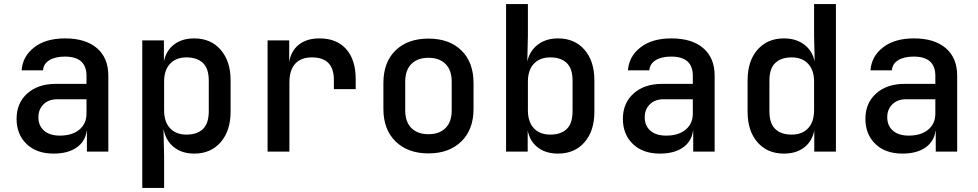

<svg xmlns="http://www.w3.org/2000/svg" viewBox="-20 -750 4840 950"><path d="M245 10Q161 10 111.5 -37.5Q62 -85 62 -162Q62 -240 115 -287.5Q168 -335 256 -335H408V-375Q408 -470 301 -470Q253 -470 224 -452Q195 -434 193 -402H87Q92 -471 149 -515.5Q206 -560 302 -560Q404 -560 460 -511.5Q516 -463 516 -376V0H410V-103H409Q402 -50 359 -20Q316 10 245 10ZM276 -79Q337 -79 372.5 -108.5Q408 -138 408 -188V-259H264Q221 -259 195.5 -234Q170 -209 170 -170Q170 -128 198 -103.5Q226 -79 276 -79Z M684 180V-550H791V-446Q802 -500 841.5 -530Q881 -560 941 -560Q1023 -560 1072 -503.5Q1121 -447 1121 -353V-198Q1121 -103 1072 -46.5Q1023 10 941 10Q881 10 841 -21.5Q801 -53 790 -108H789L792 23V180ZM903 -84Q955 -84 984 -111.5Q1013 -139 1013 -200V-351Q1013 -411 984 -438.5Q955 -466 903 -466Q851 -466 821.5 -434.5Q792 -403 792 -346V-205Q792 -147 821.5 -115.5Q851 -84 903 -84Z M1304 0V-550H1411V-442Q1419 -497 1458 -528.5Q1497 -560 1561 -560Q1646 -560 1693 -507Q1740 -454 1740 -358V-309H1632V-355Q1632 -466 1523 -466Q1469 -466 1440.5 -434.5Q1412 -403 1412 -343V0Z M2100 9Q1998 9 1937.5 -50Q1877 -109 1877 -211V-339Q1877 -442 1937 -500.5Q1997 -559 2100 -559Q2203 -559 2263 -500.5Q2323 -442 2323 -339V-211Q2323 -109 2262.5 -50Q2202 9 2100 9ZM2100 -86Q2154 -86 2184.5 -116.5Q2215 -147 2215 -204V-346Q2215 -403 2184.5 -433.5Q2154 -464 2100 -464Q2046 -464 2015.5 -433.5Q1985 -403 1985 -346V-204Q1985 -147 2015.5 -116.5Q2046 -86 2100 -86Z M2741 10Q2681 10 2641.5 -20Q2602 -50 2591 -104V0H2484V-730H2592V-573L2589 -446Q2601 -499 2641.5 -529.5Q2682 -560 2741 -560Q2823 -560 2872 -504Q2921 -448 2921 -352V-197Q2921 -102 2872 -46Q2823 10 2741 10ZM2703 -84Q2755 -84 2784 -111.5Q2813 -139 2813 -200V-351Q2813 -411 2784 -438.5Q2755 -466 2703 -466Q2651 -466 2621.5 -434.5Q2592 -403 2592 -346V-205Q2592 -147 2621.5 -115.5Q2651 -84 2703 -84Z M3245 10Q3161 10 3111.5 -37.5Q3062 -85 3062 -162Q3062 -240 3115 -287.5Q3168 -335 3256 -335H3408V-375Q3408 -470 3301 -470Q3253 -470 3224 -452Q3195 -434 3193 -402H3087Q3092 -471 3149 -515.5Q3206 -560 3302 -560Q3404 -560 3460 -511.5Q3516 -463 3516 -376V0H3410V-103H3409Q3402 -50 3359 -20Q3316 10 3245 10ZM3276 -79Q3337 -79 3372.5 -108.5Q3408 -138 3408 -188V-259H3264Q3221 -259 3195.5 -234Q3170 -209 3170 -170Q3170 -128 3198 -103.5Q3226 -79 3276 -79Z M3859 10Q3777 10 3728 -46Q3679 -102 3679 -197V-352Q3679 -448 3728 -504Q3777 -560 3859 -560Q3918 -560 3958.5 -530Q3999 -500 4011 -446L4008 -573V-730H4116V0H4009V-104Q3998 -50 3958.5 -20Q3919 10 3859 10ZM3897 -84Q3949 -84 3978.5 -115.5Q4008 -147 4008 -205V-346Q4008 -403 3978.5 -434.5Q3949 -466 3897 -466Q3845 -466 3816 -438.5Q3787 -411 3787 -351V-200Q3787 -139 3816 -111.5Q3845 -84 3897 -84Z M4445 10Q4361 10 4311.5 -37.5Q4262 -85 4262 -162Q4262 -240 4315 -287.5Q4368 -335 4456 -335H4608V-375Q4608 -470 4501 -470Q4453 -470 4424 -452Q4395 -434 4393 -402H4287Q4292 -471 4349 -515.5Q4406 -560 4502 -560Q4604 -560 4660 -511.5Q4716 -463 4716 -376V0H4610V-103H4609Q4602 -50 4559 -20Q4516 10 4445 10ZM4476 -79Q4537 -79 4572.5 -108.5Q4608 -138 4608 -188V-259H4464Q4421 -259 4395.5 -234Q4370 -209 4370 -170Q4370 -128 4398 -103.5Q4426 -79 4476 -79Z"/></svg>

Font: JetBrains Mono SemiBold
Style: Regular
Weight: 472
Monospace: yes
Designer: Philipp Nurullin, Konstantin Bulenkov
Foundry: JetBrains
Version: Version 2.305; ttfautohint (v1.8.4.7-5d5b)